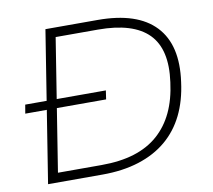

<svg xmlns="http://www.w3.org/2000/svg" viewBox="-78 -795 982 884"><g transform="rotate(-10 413.0 -352.5)"><path d="M77 0 189 -705H433Q618 -705 702 -616Q786 -527 762 -357Q751 -271 718.5 -205Q686 -139 632 -93.5Q578 -48 502.5 -24Q427 0 331 0ZM131 -44H335Q422 -44 488 -64.5Q554 -85 600.5 -126Q647 -167 675 -226.5Q703 -286 713 -365Q734 -516 662.5 -588.5Q591 -661 427 -661H229ZM30 -338 37 -379H414L408 -338Z"/></g></svg>

Font: Nunito Sans 10pt SemiExpanded ExtraLight
Style: Italic
Weight: 250
Width: 6
Italic angle: -9°
Designer: Vernon Adams
Foundry: Vernon Adams
Version: Version 3.101;gftools[0.9.27]